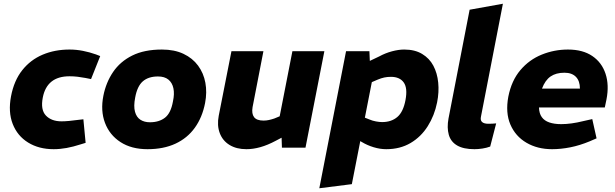

<svg xmlns="http://www.w3.org/2000/svg" viewBox="-20 -790 3289 1027"><path d="M267 8Q188 8 130.5 -27.5Q73 -63 48 -127Q23 -191 39 -275Q55 -359 99 -414.5Q143 -470 208 -497.5Q273 -525 352 -525Q388 -525 423.5 -518Q459 -511 493 -499L516 -490L467 -367L437 -373Q416 -377 395 -379.5Q374 -382 352 -382Q291 -382 255.5 -353.5Q220 -325 209 -269Q196 -203 225.5 -172Q255 -141 309 -141Q343 -141 400 -149L426 -152L438 -26L412 -18Q372 -5 336.5 1.5Q301 8 267 8Z M769 8Q683 8 624.5 -30Q566 -68 541.5 -133Q517 -198 533 -278Q547 -349 585 -405Q623 -461 687.5 -493Q752 -525 846 -525Q913 -525 961.5 -502Q1010 -479 1039.5 -439Q1069 -399 1078.5 -347.5Q1088 -296 1077 -239Q1062 -162 1022 -106.5Q982 -51 918.5 -21.5Q855 8 769 8ZM782 -136Q831 -136 862.5 -160.5Q894 -185 905 -247Q914 -288 907.5 -318Q901 -348 880.5 -364.5Q860 -381 825 -381Q774 -381 744 -355Q714 -329 703 -268Q694 -222 702 -192.5Q710 -163 731 -149.5Q752 -136 782 -136Z M1298 8Q1245 8 1208 -14.5Q1171 -37 1155.5 -78Q1140 -119 1150 -171L1218 -516H1389L1331 -217Q1325 -182 1339 -163.5Q1353 -145 1390 -145Q1404 -145 1418 -148Q1432 -151 1447 -156L1476 -168L1544 -516H1715L1614 0H1488L1485 -91L1516 -69L1455 -37Q1412 -14 1373 -3Q1334 8 1298 8Z M2046 8Q2013 8 1978.5 -2.5Q1944 -13 1916 -30L1864 -60L1923 -164L1956 -151Q1972 -144 1991 -140.5Q2010 -137 2024 -137Q2073 -137 2105 -164Q2137 -191 2149 -255Q2161 -319 2139.5 -349Q2118 -379 2071 -379Q2052 -379 2035.5 -375.5Q2019 -372 2000 -364L1965 -349L1945 -458L2008 -488Q2041 -506 2076.5 -515.5Q2112 -525 2142 -525Q2199 -525 2238 -501.5Q2277 -478 2298 -438.5Q2319 -399 2324 -348Q2329 -297 2318 -242Q2304 -172 2268 -115Q2232 -58 2176 -25Q2120 8 2046 8ZM1688 217 1831 -516H1956L1960 -420L1977 -392L1862 195Z M2602 -6Q2583 1 2560.5 4.5Q2538 8 2518 8Q2459 8 2425 -12Q2391 -32 2380.5 -69.5Q2370 -107 2379 -156L2492 -738L2670 -770L2553 -168Q2548 -147 2558.5 -137.5Q2569 -128 2592 -128Q2603 -128 2613.5 -128.5Q2624 -129 2634 -130Z M2933 8Q2855 8 2796 -26.5Q2737 -61 2710 -124Q2683 -187 2699 -273Q2716 -359 2763.5 -415Q2811 -471 2878 -498Q2945 -525 3018 -525Q3097 -525 3148 -490.5Q3199 -456 3219 -395.5Q3239 -335 3224 -258L3215 -215H2863Q2864 -183 2878 -163.5Q2892 -144 2918.5 -135Q2945 -126 2982 -126Q3008 -126 3037.5 -130Q3067 -134 3099 -142L3148 -153L3171 -50L3134 -34Q3081 -12 3030.5 -2Q2980 8 2933 8ZM2879 -316H3082Q3082 -357 3060.5 -379Q3039 -401 2999 -401Q2954 -401 2925 -381Q2896 -361 2879 -316Z"/></svg>

Font: REM
Style: Bold Italic
Weight: 700
Italic angle: -11°
Designer: Octavio Pardo
Foundry: Ashler Design
Version: Version 1.005;gftools[0.9.28]